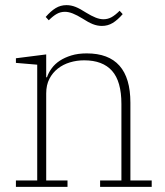

<svg xmlns="http://www.w3.org/2000/svg" viewBox="-20 -728 642 748"><path d="M42 -25H125V-476L42 -483V-501L160 -516V-427H163Q169 -445 181.5 -462Q194 -479 213 -491.5Q232 -504 258 -512Q284 -520 318 -520Q488 -520 488 -328V-25H571V0H370V-25H453V-323Q453 -411 416.5 -452Q380 -493 308 -493Q279 -493 252.5 -485Q226 -477 205.5 -461Q185 -445 172.5 -421Q160 -397 160 -364V-25H243V0H42ZM377 -627Q359 -627 341.5 -634Q324 -641 301 -656Q280 -669 263.5 -675.5Q247 -682 233 -682Q216 -682 201.5 -674Q187 -666 170 -649L158 -662Q178 -685 197 -696.5Q216 -708 239 -708Q257 -708 274.5 -701Q292 -694 315 -679Q336 -666 352.5 -659.5Q369 -653 383 -653Q400 -653 414.5 -661Q429 -669 446 -686L458 -673Q438 -650 419 -638.5Q400 -627 377 -627Z"/></svg>

Font: IBM Plex Serif ExtLt
Style: Regular
Weight: 200
Designer: Mike Abbink, Paul van der Laan, Pieter van Rosmalen
Foundry: Bold Monday
Version: Version 3.001